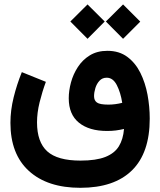

<svg xmlns="http://www.w3.org/2000/svg" viewBox="-20 -645 742 889"><path d="M470.2 -545.4 549.8 -624.5 629.4 -544.9 549.8 -465.3ZM305.7 -545.4 385.3 -624.5 464.8 -545.4 385.3 -465.3ZM192.4 -266.1Q175.3 -219.7 163.3 -171.1Q151.4 -122.6 151.4 -78.6Q151.4 12.7 198.7 55.7Q246.1 98.6 352.5 98.6Q424.8 98.6 467.5 81.8Q510.3 64.9 530.3 32.5Q550.3 0 554.2 -47.9Q535.6 -43.5 516.6 -41Q497.6 -38.6 475.6 -38.6Q392.6 -38.6 345.5 -76.9Q298.3 -115.2 298.3 -189.9Q298.3 -225.1 308.6 -263.2Q318.8 -301.3 340.6 -334.7Q362.3 -368.2 396.2 -388.9Q430.2 -409.7 477.5 -409.7Q531.7 -409.7 569.3 -381.8Q606.9 -354 629.9 -307.9Q652.8 -261.7 663.1 -206.3Q673.3 -150.9 673.3 -95.7Q673.3 63 591.1 143.8Q508.8 224.6 352.1 224.6Q199.7 224.6 114 146.7Q28.3 68.8 28.3 -76.2Q28.3 -134.3 43.2 -194.3Q58.1 -254.4 81.1 -311ZM545.9 -168.9Q538.6 -216.3 521 -250.7Q503.4 -285.2 474.1 -285.2Q453.6 -285.2 440.7 -271.2Q427.7 -257.3 421.6 -237.3Q415.5 -217.3 415.5 -199.7Q415.5 -179.7 429 -170.2Q442.4 -160.6 481.9 -160.6Q513.2 -160.6 545.9 -168.9Z"/></svg>

Font: Vazir FD
Style: Bold-FD
Weight: 700
Designer: Saber Rastikerdar
Foundry: Saber Rastikerdar
Version: Version 30.1.0